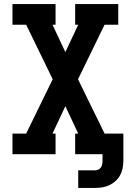

<svg xmlns="http://www.w3.org/2000/svg" viewBox="-20 -755 640 940"><path d="M363 165V79H446Q454 79 462 75Q470 71 474.5 64Q479 57 480.5 48.5Q482 40 482 32V0H348V-101H363L300 -235L237 -101H252V0H41V-101H108L238 -367L108 -634H41V-735H252V-634H237L300 -500L363 -634H348V-735H559V-634H492L362 -367L492 -101H584V32Q584 50 580.5 68Q577 86 568.5 102Q560 118 546.5 130.5Q533 143 516.5 151Q500 159 482 162Q464 165 446 165Z"/></svg>

Font: Iosevka Slab Extended
Style: Bold
Weight: 700
Width: 7
Monospace: yes
Designer: Belleve Invis
Foundry: Belleve Invis
Version: Version 11.1.0; ttfautohint (v1.8.3)